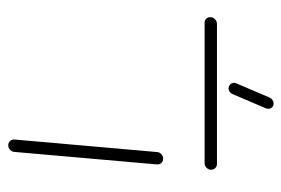

<svg xmlns="http://www.w3.org/2000/svg" viewBox="-131 -428 699 477"><g transform="rotate(-90 218.5 -189.5)"><path d="M414.4 -16.7Q414.4 -10 409.3 -5Q404.1 0 397.8 0H49.6Q43.7 0 39.4 -4.3Q35.2 -8.5 35.2 -14.8Q35.2 -21.1 40.2 -25.9Q45.2 -30.7 51.9 -30.7H400.4Q406.3 -30.7 410.4 -26.7Q414.4 -22.6 414.4 -16.7ZM62.6 -133.7Q56.3 -133.7 52.2 -138.1Q48.1 -142.6 48.5 -148.9L79.6 -503.3Q80 -509.3 84.8 -513.9Q89.6 -518.5 95.9 -518.5Q102.2 -518.5 106.5 -514.1Q110.7 -509.6 110.4 -503.3L79.3 -148.9Q78.9 -142.6 73.9 -138.1Q68.9 -133.7 62.6 -133.7ZM186.7 127.4Q186.7 124.8 187.8 121.9L223 39.3Q224.8 34.8 228.7 31.9Q232.6 28.9 237.4 28.9Q243.3 28.9 247.2 33Q251.1 37 251.1 42.6Q251.1 45.2 250 47.8L214.8 130.4Q213 134.8 208.9 137.8Q204.8 140.7 200 140.7Q194.1 140.7 190.4 136.9Q186.7 133 186.7 127.4Z"/></g></svg>

Font: 26F Galaxy Sans Ultra Light
Style: Italic
Weight: 200
Italic angle: -5°
Designer: C₂₉H₂₅N₃O₅
Version: Version 1.200